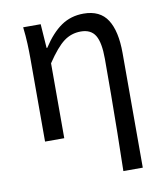

<svg xmlns="http://www.w3.org/2000/svg" viewBox="-84 -627 772 896"><g transform="rotate(-10 302.0 -179.0)"><path d="M428 199Q430 110 431.5 17.5Q433 -75 433.5 -164.5Q434 -254 434 -332Q434 -409 413.5 -443Q393 -477 345 -477Q300 -477 264.5 -450.5Q229 -424 183 -355V0H92V-394Q92 -427 90.5 -463.5Q89 -500 84 -543H167L175 -429H178Q220 -494 266 -525.5Q312 -557 372 -557Q450 -557 485 -502.5Q520 -448 520 -344V199Z"/></g></svg>

Font: Chiron Sans HK TT
Style: Regular
Weight: 400
Designer: Ryoko NISHIZUKA 西塚涼子 (kana, bopomofo & ideographs); Paul D. Hunt (Latin, Greek & Cyrillic); Sandoll Communications 산돌커뮤니
Foundry: Adobe
Version: Version 2.022;hotconv 1.0.109;makeotfexe 2.5.65596